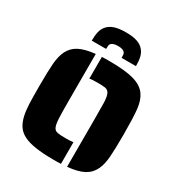

<svg xmlns="http://www.w3.org/2000/svg" viewBox="-208 -1043 1114 1192"><g transform="rotate(30 349.0 -447.0)"><path d="M447 -344Q447 -431 446 -458Q444 -499 435 -517.5Q426 -536 406 -540Q386 -543 349 -543Q306 -543 293 -539V-695Q302 -696 320 -696H349Q461 -696 522.5 -678.5Q584 -661 612 -621Q638 -584 644.5 -524Q651 -464 651 -344Q651 -239 646.5 -182.5Q642 -126 624 -89Q604 -47 562.5 -25Q521 -3 447 4ZM139 -24Q106 -40 87 -67Q68 -94 59 -134Q51 -169 49 -214.5Q47 -260 47 -344Q47 -449 51.5 -505Q56 -561 74 -599Q94 -640 135 -662Q176 -684 251 -692V-344Q251 -285 253 -231Q255 -190 263.5 -171Q272 -152 292 -149Q309 -145 349 -145Q390 -145 405 -148V7Q396 8 378 8H349Q203 8 139 -24ZM216 -859Q235 -881 266 -891.5Q297 -902 347 -902Q397 -902 428 -891.5Q459 -881 477 -859Q493 -840 499 -814Q505 -788 505 -751H402Q402 -766 401 -774.5Q400 -783 395 -789Q383 -804 347 -804Q311 -804 298 -789Q293 -783 292 -774.5Q291 -766 291 -751H188Q188 -788 194 -814Q200 -840 216 -859Z"/></g></svg>

Font: Saira Stencil One
Style: Regular
Weight: 400
Designer: Hector Gatti with collaboration of the Omnibus-Type team
Foundry: Omnibus-Type
Version: Version 1.004